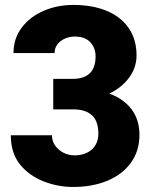

<svg xmlns="http://www.w3.org/2000/svg" viewBox="-20 -741 620 771"><path d="M193.8 -301.8V-424.3H271.5Q363.8 -424.3 363.8 -514.6Q363.8 -548.8 342.5 -571.5Q321.3 -594.2 279.8 -594.2Q259.8 -594.2 241 -586.2Q222.2 -578.1 210.7 -563Q199.2 -547.9 199.2 -527.8H34.2Q34.2 -585.9 67.1 -629.9Q100.1 -673.8 155 -697.5Q210 -721.2 274.4 -721.2Q350.6 -721.2 407.7 -697.8Q464.8 -674.3 496.6 -628.7Q528.3 -583 528.3 -518.1Q528.3 -470.2 498.8 -429.7Q469.2 -389.2 418.9 -365.2Q476.6 -344.2 508.3 -302Q540 -259.8 540 -199.7Q540 -134.8 505.6 -87.4Q471.2 -40 410.9 -15.1Q350.6 9.8 274.4 9.8Q211.9 9.8 155 -12.7Q98.1 -35.2 61.5 -79.1Q23.4 -125.5 23.4 -197.8H188.5Q188.5 -175.8 200.9 -157.2Q213.4 -138.7 234.4 -127.9Q255.4 -117.2 279.8 -117.2Q309.1 -117.2 330.8 -128.4Q352.5 -139.6 363.8 -159.2Q375 -178.7 375 -203.1Q375 -254.9 349.1 -278.3Q323.2 -301.8 273.9 -301.8Z"/></svg>

Font: Mardoto Black
Style: Regular
Weight: 900
Designer: Christian Robertson, Vahan Hovhannisyan
Foundry: Google
Version: Version 1.000